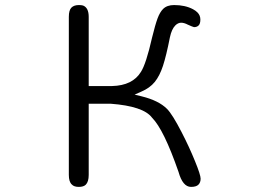

<svg xmlns="http://www.w3.org/2000/svg" viewBox="-20 -732 1040 764"><path d="M321.3 2.9Q333 -8.8 333 -36.1V-319.3H418.9H419.9Q550.8 -309.6 585 -263.7Q631.8 -216.8 690.4 -47.9Q707 11.7 740.2 11.7Q760.7 11.7 769.5 2.9Q778.3 -5.9 778.3 -21Q778.3 -36.1 755.9 -90.8Q733.4 -146.5 703.1 -205.1Q666 -277.3 644.5 -298.8Q611.3 -332 543.9 -348.6L515.6 -355.5L542 -367.2Q576.2 -381.8 595.7 -405.8Q615.2 -429.7 628.4 -469.7Q641.6 -509.8 656.2 -584Q663.1 -616.2 677.7 -630.9Q688.5 -641.6 700.7 -641.6Q712.9 -641.6 727.5 -633.8Q747.1 -625 752 -624Q763.7 -624 770.5 -630.9Q777.3 -637.7 777.3 -654.3Q777.3 -670.9 765.6 -682.6Q758.8 -689.5 748 -695.3Q716.8 -711.9 672.9 -711.9Q644.5 -711.9 628.9 -696.3Q616.2 -683.6 606.9 -658.7Q597.7 -633.8 585 -582Q561.5 -478.5 541 -446.3Q507.8 -391.6 425.8 -389.6H333V-665Q333 -701.2 310.5 -710Q303.7 -711.9 293.9 -711.9Q274.4 -711.9 264.2 -701.7Q253.9 -691.4 253.9 -665V-36.1Q253.9 -8.8 265.6 2Q274.4 11.7 293.5 11.7Q312.5 11.7 321.3 2.9Z"/></svg>

Font: FakePearl
Style: ExtraLight
Weight: 300
Version: Version 1.2